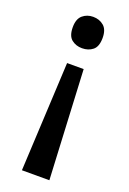

<svg xmlns="http://www.w3.org/2000/svg" viewBox="-142 -597 557 828"><g transform="rotate(20 137.0 -182.5)"><path d="M98 -320H174L199 181H73ZM205 -474Q205 -434 185 -418Q165 -402 136 -402Q108 -402 88 -418Q68 -434 68 -474Q68 -512 88 -529Q108 -546 136 -546Q165 -546 185 -529Q205 -512 205 -474Z"/></g></svg>

Font: Noto Sans Vithkuqi Medium
Style: Regular
Weight: 500
Version: Version 1.001